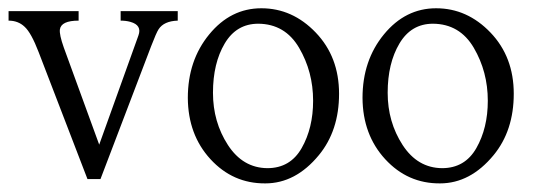

<svg xmlns="http://www.w3.org/2000/svg" viewBox="-32 -419 1265 455"><path d="M-11.7 -370.1V-392.6H154.3V-370.1Q112.8 -370.1 109.9 -349.1Q108.4 -336.9 119.1 -306.6L203.1 -76.2L295.9 -334.5Q305.2 -359.4 276.9 -367.2Q266.6 -370.1 253.9 -370.1V-392.6H389.2V-370.1Q356.4 -369.1 343.8 -349.6Q338.4 -341.3 326.2 -309.6L206.1 5.4H175.3L59.6 -295.4Q42 -341.3 26.4 -355.5Q11.2 -370.1 -11.7 -370.1Z M413.1 -187Q413.1 -275.9 463.9 -337.6Q514.6 -399.4 587.4 -399.4Q661.1 -399.4 716.3 -341.8Q771.5 -284.2 771.5 -196.8Q771.5 -109.4 723.6 -51.3Q668.5 15.6 596.7 15.6Q520 16.1 466.8 -41.7Q413.6 -99.6 413.1 -187ZM580.1 -362.8Q528.3 -362.8 500.5 -315.9Q472.7 -269 472.7 -199.2Q472.7 -129.9 508.1 -75.4Q543.5 -21 601.6 -20.5Q655.8 -20.5 682.9 -68.1Q710 -115.7 710 -180.2Q710 -249 676.8 -305.7Q643.6 -362.3 580.1 -362.8Z M827.1 -187Q827.1 -275.9 877.9 -337.6Q928.7 -399.4 1001.5 -399.4Q1075.2 -399.4 1130.4 -341.8Q1185.5 -284.2 1185.5 -196.8Q1185.5 -109.4 1137.7 -51.3Q1082.5 15.6 1010.7 15.6Q934.1 16.1 880.9 -41.7Q827.6 -99.6 827.1 -187ZM994.1 -362.8Q942.4 -362.8 914.6 -315.9Q886.7 -269 886.7 -199.2Q886.7 -129.9 922.1 -75.4Q957.5 -21 1015.6 -20.5Q1069.8 -20.5 1096.9 -68.1Q1124 -115.7 1124 -180.2Q1124 -249 1090.8 -305.7Q1057.6 -362.3 994.1 -362.8Z"/></svg>

Font: Lancelot
Style: Regular
Weight: 400
Designer: Marion Kadi
Foundry: Marion Kadi, Anton Koovit
Version: 1.004